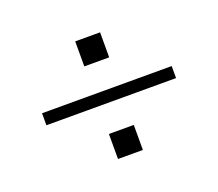

<svg xmlns="http://www.w3.org/2000/svg" viewBox="-77 -548 684 602"><g transform="rotate(-20 265.0 -247.5)"><path d="M481.4 -268.1V-228H48.8V-268.1ZM306.6 -135.3V-51.8H223.6V-135.3ZM306.6 -444.3V-360.8H223.6V-444.3Z"/></g></svg>

Font: AzarMehrMonospaced
Style: SerifRegular
Weight: 1
Designer: Amin Abedi
Version: Version 1.00